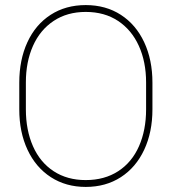

<svg xmlns="http://www.w3.org/2000/svg" viewBox="-20 -727 677 757"><path d="M318 10Q240 10 180.5 -28.5Q121 -67 88.5 -136.5Q56 -206 56 -296V-401Q56 -491 88 -560.5Q120 -630 179.5 -668.5Q239 -707 318 -707Q397 -707 456.5 -668.5Q516 -630 548.5 -560.5Q581 -491 581 -401V-296Q581 -206 548.5 -136.5Q516 -67 456.5 -28.5Q397 10 318 10ZM318 -680Q245 -680 191.5 -644.5Q138 -609 110 -546Q82 -483 82 -402V-296Q82 -214 110 -150.5Q138 -87 191.5 -52Q245 -17 318 -17Q392 -17 446 -52Q500 -87 528 -150.5Q556 -214 556 -296V-402Q556 -483 527.5 -546Q499 -609 445.5 -644.5Q392 -680 318 -680Z"/></svg>

Font: FreesentationVF
Style: Regular
Weight: 400
Designer: glyphs from Roboto by Christian Robertson / Hangul glyphs from Noto Sans CJK(Source Han Sans) by Jang Soo-young and Kang
Foundry: PT&
Version: Version 2.001;Glyphs 3.3.1 (3343)